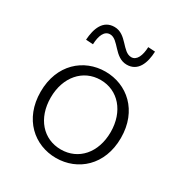

<svg xmlns="http://www.w3.org/2000/svg" viewBox="-192 -978 1084 1137"><g transform="rotate(30 350.0 -409.0)"><path d="M263 -781C323 -781 351 -674 437 -674C514 -674 541 -746 544 -825L496 -828C494 -771 476 -726 438 -726C376 -726 349 -832 264 -832C186 -832 160 -760 155 -682L204 -679C206 -738 224 -781 263 -781ZM76 -281C76 -94 203 14 350 14C498 14 625 -94 625 -281C625 -468 498 -576 350 -576C203 -576 76 -468 76 -281ZM555 -281C555 -139 470 -44 350 -44C230 -44 145 -139 145 -281C145 -421 230 -519 350 -519C470 -519 555 -421 555 -281Z"/></g></svg>

Font: Kawkab Mono Light
Style: Regular
Weight: 300
Monospace: yes
Designer: Abdullah Arif
Foundry: Abdullah Arif
Version: Version 1.000;PS 000.500;hotconv 1.0.88;makeotf.lib2.5.64775